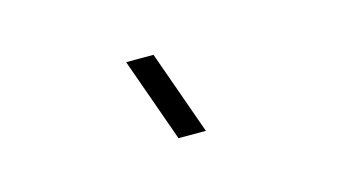

<svg xmlns="http://www.w3.org/2000/svg" viewBox="-34 -1026 525 298"><g transform="rotate(-15 228.5 -877.5)"><path d="M225.5 -810 177.5 -945H221.5L269.5 -810Z"/></g></svg>

Font: Manrope
Style: Regular
Weight: 400
Designer: Mikhail Sharanda
Foundry: Mikhail Sharanda
Version: Version 4.503